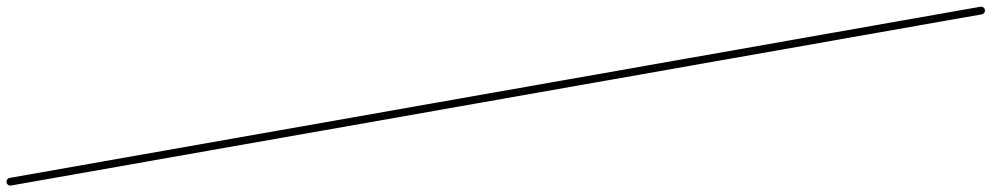

<svg xmlns="http://www.w3.org/2000/svg" viewBox="-11 -373 3848 745"><g transform="rotate(-10 1912.5 0.0)"><path d="M0 -15C-8.3 -15 -15 -8.3 -15 0C-15 8.3 -8.3 15 0 15C177.7 15 355.3 15 533 15C541.3 15 548 8.3 548 0C548 -8.3 541.3 -15 533 -15C355.3 -15 177.7 -15 0 -15Z M533 -15C524.7 -15 518 -8.3 518 0C518 8.3 524.7 15 533 15C613.3 15 693.7 15 774 15C782.3 15 789 8.3 789 0C789 -8.3 782.3 -15 774 -15C693.7 -15 613.3 -15 533 -15Z M774 -15C765.7 -15 759 -8.3 759 0C759 8.3 765.7 15 774 15C868 15 962 15 1056 15C1064.3 15 1071 8.3 1071 0C1071 -8.3 1064.3 -15 1056 -15C962 -15 868 -15 774 -15Z M1056 -15C1047.7 -15 1041 -8.3 1041 0C1041 8.3 1047.7 15 1056 15C1265 15 1474 15 1683 15C1691.3 15 1698 8.3 1698 0C1698 -8.3 1691.3 -15 1683 -15C1474 -15 1265 -15 1056 -15Z M1683 -15C1674.7 -15 1668 -8.3 1668 0C1668 8.3 1674.7 15 1683 15C1763.3 15 1843.7 15 1924 15C1932.3 15 1939 8.3 1939 0C1939 -8.3 1932.3 -15 1924 -15C1843.7 -15 1763.3 -15 1683 -15Z M1924 -15C1915.7 -15 1909 -8.3 1909 0C1909 8.3 1915.7 15 1924 15C2018 15 2112 15 2206 15C2214.3 15 2221 8.3 2221 0C2221 -8.3 2214.3 -15 2206 -15C2112 -15 2018 -15 1924 -15Z M2206 -15C2197.7 -15 2191 -8.3 2191 0C2191 8.3 2197.7 15 2206 15C2362 15 2518 15 2674 15C2682.3 15 2689 8.3 2689 0C2689 -8.3 2682.3 -15 2674 -15C2518 -15 2362 -15 2206 -15Z M2674 -15C2665.7 -15 2659 -8.3 2659 0C2659 8.3 2665.7 15 2674 15C2862.3 15 3050.7 15 3239 15C3247.3 15 3254 8.3 3254 0C3254 -8.3 3247.3 -15 3239 -15C3050.7 -15 2862.3 -15 2674 -15Z M3239 -15C3230.7 -15 3224 -8.3 3224 0C3224 8.3 3230.7 15 3239 15C3354 15 3469 15 3584 15C3592.3 15 3599 8.3 3599 0C3599 -8.3 3592.3 -15 3584 -15C3469 -15 3354 -15 3239 -15Z M3584 -15C3575.7 -15 3569 -8.3 3569 0C3569 8.3 3575.7 15 3584 15C3664.3 15 3744.7 15 3825 15C3833.3 15 3840 8.3 3840 0C3840 -8.3 3833.3 -15 3825 -15C3744.7 -15 3664.3 -15 3584 -15Z"/></g></svg>

Font: FRB American Cursive Just Baseline
Style: Italic
Weight: 400
Italic angle: -25°
Version: Version 2.0;Modular Font Editor K font №1